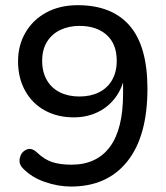

<svg xmlns="http://www.w3.org/2000/svg" viewBox="-20 -699 630 729"><path d="M67.2 -59.7Q50.1 -76.6 55.3 -99.3Q60.5 -121.9 79.9 -130.7Q99.3 -139.6 119.7 -120.7Q148.9 -92.8 179.1 -83.3Q209.4 -73.7 251.1 -73.7Q346.7 -73.7 397 -141Q447.3 -208.3 447.3 -343.6V-431.7H457Q450.8 -377.2 423.9 -336.8Q396.9 -296.5 354.5 -274.9Q312.1 -253.4 260.1 -253.4Q198.3 -253.4 150.6 -279.5Q102.8 -305.6 75.7 -354Q48.5 -402.5 48.5 -466.5Q48.5 -526.8 76.7 -575.3Q104.9 -623.9 156 -651.6Q207.2 -679.3 275.1 -679.3Q404.9 -679.3 472.3 -601.4Q539.8 -523.5 539.8 -362Q539.8 -181.9 463.5 -86.3Q387.3 9.3 249.5 9.3Q200.5 9.3 150.1 -8.2Q99.7 -25.7 67.2 -59.7ZM423.2 -468.1Q423.2 -532.3 384.9 -566.5Q346.6 -600.7 281.6 -600.7Q241.3 -600.7 209.2 -585.4Q177.2 -570.2 158.6 -540.6Q140.1 -511 140.1 -468.1Q140.1 -425.5 157.9 -394.8Q175.7 -364.2 207.5 -348.4Q239.4 -332.6 281.6 -332.6Q323.9 -332.6 355.7 -348.4Q387.6 -364.2 405.4 -394.8Q423.2 -425.5 423.2 -468.1Z"/></svg>

Font: SN Pro Thin
Style: Regular
Weight: 200
Designer: Tobias Whetton
Foundry: Supernotes
Version: Version 1.003;Glyphs 3.3 (3324)